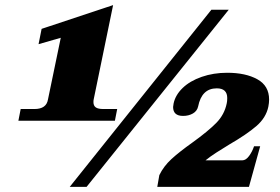

<svg xmlns="http://www.w3.org/2000/svg" viewBox="-20 -732 1096 752"><path d="M61 -305H115Q162 -305 168 -343L218 -584L131 -559L143 -619L423 -712L347 -343Q346 -339 346 -332Q346 -318 355 -311.5Q364 -305 385 -305H439L430 -259H52ZM808 -694H876L319 0H253ZM604 -46Q621 -81 651.5 -109Q682 -137 734 -174Q795 -218 827 -250.5Q859 -283 868 -327Q870 -335 870 -348Q870 -386 829 -386Q770 -386 756 -315Q752 -297 735.5 -287.5Q719 -278 697 -278Q658 -278 658 -313Q658 -317 660 -327Q667 -360 695.5 -387.5Q724 -415 770 -431Q816 -447 870 -447Q942 -447 988 -421.5Q1034 -396 1034 -342Q1034 -329 1031 -314Q1022 -271 984.5 -238.5Q947 -206 878 -166Q853 -151 827.5 -134.5Q802 -118 785 -104H929Q943 -104 955.5 -121Q968 -138 975 -159H999L955 0H596Z"/></svg>

Font: Taviraj Black
Style: Italic
Weight: 900
Italic angle: -12°
Designer: Katatrad Team
Foundry: CadsonDemak
Version: Version 1.001